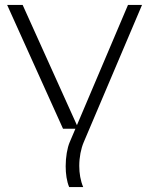

<svg xmlns="http://www.w3.org/2000/svg" viewBox="-20 -560 609 780"><path d="M236 -37H286.4L263 18C253.1 41.4 246.8 78.3 246.8 115.3C246.8 145.9 251.1 176.6 261 200H318C307 174.1 302 143.9 302 114.1C302 78.6 309 43.9 320 18L557 -540H500L292.5 -51.4L72 -540H9Z"/></svg>

Font: Resamitz
Style: Regular
Weight: 500
Designer: gluk
Foundry: gluk
Version: Version 0.047